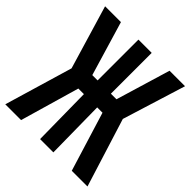

<svg xmlns="http://www.w3.org/2000/svg" viewBox="-200 -866 1002 1002"><g transform="rotate(45 300.5 -365.0)"><path d="M-3.3 0 108.6 -377.3 3.3 -730H120.2L210.1 -428.8H249.3V-730H347.3V-428.8H388.5L479 -730H593.3L484.5 -379.7L603.3 0H487.4L386.5 -327.7H347.3L351.6 0H253.5L249.3 -327.7H208.1L113.3 0Z"/></g></svg>

Font: JetBrains Mono
Style: Regular
Weight: 400
Monospace: yes
Designer: Philipp Nurullin, Konstantin Bulenkov
Foundry: JetBrains
Version: Version 2.305